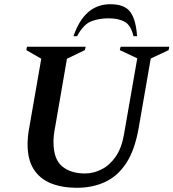

<svg xmlns="http://www.w3.org/2000/svg" viewBox="-20 -882 824 912"><path d="M345 10Q275 10 222.5 -11Q170 -32 140.5 -77.5Q111 -123 111 -197Q111 -215 113 -234.5Q115 -254 119 -276L176 -603L105 -644L108 -660H387L383 -644L298 -603L242 -279Q234 -239 234 -208Q234 -126 275 -92Q316 -58 383 -58Q424 -58 462.5 -77.5Q501 -97 529.5 -138Q558 -179 569 -244L632 -605L549 -644L553 -660H784L781 -644L696 -604L639 -276Q621 -171 580.5 -108.5Q540 -46 480 -18Q420 10 345 10ZM329 -710Q381 -862 504 -862Q572 -862 599 -825Q626 -788 631 -710H614Q602 -762 572.5 -778.5Q543 -795 496 -795Q450 -795 413 -780.5Q376 -766 346 -710Z"/></svg>

Font: Spectral SC SemiBold
Style: Italic
Weight: 600
Italic angle: -10°
Designer: Jean-Baptiste Levee
Foundry: Production Type
Version: Version 2.001